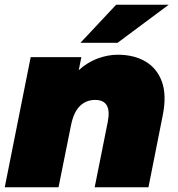

<svg xmlns="http://www.w3.org/2000/svg" viewBox="-25 -787 747 807"><path d="M470 -557Q538 -557 586.5 -528.5Q635 -500 655.5 -443.5Q676 -387 659 -302L599 0H373L428 -275Q446 -367 375 -367Q337 -367 311 -341.5Q285 -316 274 -263L221 0H-5L104 -547H317L306 -492Q342 -525 385 -541Q428 -557 470 -557ZM313 -607 463 -767H684L469 -607Z"/></svg>

Font: Montserrat Black
Style: Italic
Weight: 900
Italic angle: -11.3°
Designer: Julieta Ulanovsky
Foundry: Julieta Ulanovsky
Version: Version 9.000; ttfautohint (v1.8.4.7-5d5b)